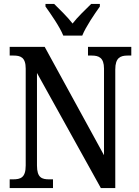

<svg xmlns="http://www.w3.org/2000/svg" viewBox="-20 -951 704 971"><path d="M300 -771H396C414 -816 458 -880 485 -918V-931H441C412 -902 373 -866 347 -832C321 -866 283 -902 254 -931H210V-918C237 -880 282 -816 300 -771ZM29 0H248V-44H229C192 -44 167 -52 167 -114V-582L490 0H563V-600C563 -659 589 -670 625 -670H644V-714H425V-670H444C479 -670 506 -660 506 -604V-166L206 -714H29V-670H48C83 -670 110 -662 110 -604V-114C110 -52 84 -44 45 -44H29Z"/></svg>

Font: Noto Serif Bengali Condensed Medium
Style: Regular
Weight: 500
Width: 3
Designer: Juan Bruce, Universal Thirst, Indian Type Foundry and the Monotype Design Team.
Foundry: Monotype Imaging Inc.
Version: Version 2.003